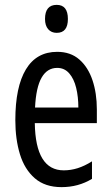

<svg xmlns="http://www.w3.org/2000/svg" viewBox="-20 -759 458 789"><path d="M215 -546Q270 -546 306 -514.5Q342 -483 360 -429.5Q378 -376 378 -309V-253H123Q126 -59 242 -59Q271 -59 299.5 -68Q328 -77 358 -96V-24Q302 10 233 10Q165 10 123 -26.5Q81 -63 62 -125Q43 -187 43 -265Q43 -402 86.5 -474Q130 -546 215 -546ZM215 -480Q174 -480 151 -440Q128 -400 124 -317H302Q302 -361 293 -398Q284 -435 264.5 -457.5Q245 -480 215 -480ZM213 -739Q259 -739 259 -681Q259 -624 213 -624Q191 -624 178 -639Q165 -654 165 -681Q165 -739 213 -739Z"/></svg>

Font: Noto Sans Oriya ExtCond
Style: Regular
Weight: 400
Width: 2
Designer: Amélie Bonet and Sol Matas
Foundry: Google LLC
Version: Version 2.006; ttfautohint (v1.8.4.7-5d5b)